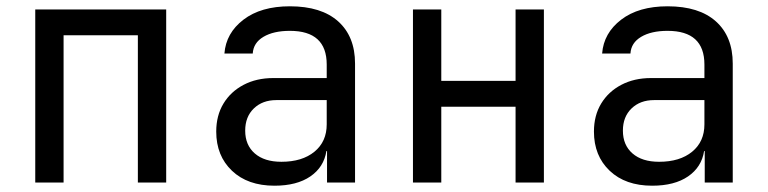

<svg xmlns="http://www.w3.org/2000/svg" viewBox="-20 -580 2440 610"><path d="M92 0V-550H508V0H418V-468H182V0Z M852 10Q767 10 717 -37.5Q667 -85 667 -162Q667 -213 690 -251Q713 -289 754 -310.5Q795 -332 848 -332H1018V-375Q1018 -482 901 -482Q849 -482 817 -463Q785 -444 783 -410H693Q698 -475 753.5 -517.5Q809 -560 901 -560Q1001 -560 1054.5 -512Q1108 -464 1108 -378V0H1019V-100H1017Q1009 -49 966 -19.5Q923 10 852 10ZM874 -66Q940 -66 979 -98Q1018 -130 1018 -185V-262H858Q814 -262 786.5 -235.5Q759 -209 759 -165Q759 -119 789.5 -92.5Q820 -66 874 -66Z M1292 0V-550H1382V-323H1618V-550H1708V0H1618V-241H1382V0Z M2052 10Q1967 10 1917 -37.5Q1867 -85 1867 -162Q1867 -213 1890 -251Q1913 -289 1954 -310.5Q1995 -332 2048 -332H2218V-375Q2218 -482 2101 -482Q2049 -482 2017 -463Q1985 -444 1983 -410H1893Q1898 -475 1953.5 -517.5Q2009 -560 2101 -560Q2201 -560 2254.5 -512Q2308 -464 2308 -378V0H2219V-100H2217Q2209 -49 2166 -19.5Q2123 10 2052 10ZM2074 -66Q2140 -66 2179 -98Q2218 -130 2218 -185V-262H2058Q2014 -262 1986.5 -235.5Q1959 -209 1959 -165Q1959 -119 1989.5 -92.5Q2020 -66 2074 -66Z"/></svg>

Font: JetBrains Mono NL
Style: Regular
Weight: 400
Monospace: yes
Designer: Philipp Nurullin, Konstantin Bulenkov
Foundry: JetBrains
Version: Version 2.305; ttfautohint (v1.8.4.7-5d5b)